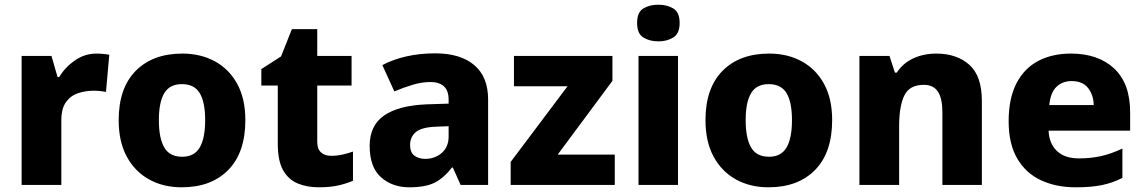

<svg xmlns="http://www.w3.org/2000/svg" viewBox="-20 -787 4871 817"><path d="M391 -559Q404 -559 420 -557.5Q436 -556 445 -554L431 -396Q422 -398 408 -399.5Q394 -401 377 -401Q345 -401 313.5 -391Q282 -381 261.5 -353.5Q241 -326 241 -275V0H72V-549H199L225 -459H232Q256 -500 298 -529.5Q340 -559 391 -559Z M1024 -276Q1024 -138 951.5 -64Q879 10 753 10Q675 10 614.5 -23.5Q554 -57 519.5 -120.5Q485 -184 485 -276Q485 -412 557.5 -485.5Q630 -559 756 -559Q834 -559 894.5 -526Q955 -493 989.5 -430Q1024 -367 1024 -276ZM656 -276Q656 -199 679 -159.5Q702 -120 755 -120Q807 -120 830 -159.5Q853 -199 853 -276Q853 -352 830 -390.5Q807 -429 754 -429Q702 -429 679 -390.5Q656 -352 656 -276Z M1389 -124Q1414 -124 1436.5 -129Q1459 -134 1482 -142V-18Q1455 -6 1420 2Q1385 10 1337 10Q1286 10 1246.5 -6.5Q1207 -23 1184.5 -63Q1162 -103 1162 -176V-423H1092V-493L1176 -547L1222 -663H1330V-549H1476V-423H1330V-182Q1330 -153 1346 -138.5Q1362 -124 1389 -124Z M1832 -560Q1939 -560 1998 -510Q2057 -460 2057 -364V0H1940L1907 -74H1903Q1868 -29 1829 -9.5Q1790 10 1722 10Q1649 10 1601 -33Q1553 -76 1553 -166Q1553 -253 1614.5 -295.5Q1676 -338 1795 -343L1889 -346V-362Q1889 -402 1868.5 -420Q1848 -438 1812 -438Q1776 -438 1737 -426.5Q1698 -415 1658 -398L1607 -510Q1652 -534 1709 -547Q1766 -560 1832 -560ZM1838 -248Q1775 -246 1750 -225.5Q1725 -205 1725 -170Q1725 -139 1743 -125Q1761 -111 1789 -111Q1831 -111 1860 -136.5Q1889 -162 1889 -206V-250Z M2596 0H2153V-98L2395 -420H2167V-549H2586V-443L2353 -129H2596Z M2782 -767Q2818 -767 2845 -751Q2872 -735 2872 -689Q2872 -644 2845 -627.5Q2818 -611 2782 -611Q2744 -611 2717.5 -627.5Q2691 -644 2691 -689Q2691 -735 2717.5 -751Q2744 -767 2782 -767ZM2865 -549V0H2697V-549Z M3521 -276Q3521 -138 3448.5 -64Q3376 10 3250 10Q3172 10 3111.5 -23.5Q3051 -57 3016.5 -120.5Q2982 -184 2982 -276Q2982 -412 3054.5 -485.5Q3127 -559 3253 -559Q3331 -559 3391.5 -526Q3452 -493 3486.5 -430Q3521 -367 3521 -276ZM3153 -276Q3153 -199 3176 -159.5Q3199 -120 3252 -120Q3304 -120 3327 -159.5Q3350 -199 3350 -276Q3350 -352 3327 -390.5Q3304 -429 3251 -429Q3199 -429 3176 -390.5Q3153 -352 3153 -276Z M3964 -559Q4051 -559 4104.5 -511.5Q4158 -464 4158 -358V0H3990V-311Q3990 -368 3971 -397Q3952 -426 3911 -426Q3850 -426 3828 -380.5Q3806 -335 3806 -250V0H3637V-549H3765L3788 -478H3796Q3822 -518 3866 -538.5Q3910 -559 3964 -559Z M4537 -559Q4653 -559 4721 -495.5Q4789 -432 4789 -309V-231H4442Q4444 -177 4477 -145Q4510 -113 4571 -113Q4623 -113 4666.5 -123Q4710 -133 4756 -155V-30Q4715 -9 4669.5 0.5Q4624 10 4557 10Q4474 10 4409.5 -20Q4345 -50 4308.5 -112.5Q4272 -175 4272 -271Q4272 -368 4305 -432Q4338 -496 4397.5 -527.5Q4457 -559 4537 -559ZM4540 -442Q4501 -442 4475.5 -417.5Q4450 -393 4445 -340H4634Q4633 -383 4610 -412.5Q4587 -442 4540 -442Z"/></svg>

Font: Noto Sans ExtraBold
Style: Regular
Weight: 800
Designer: Monotype Design Team
Foundry: Monotype Imaging Inc.
Version: Version 2.007